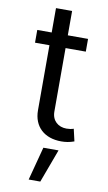

<svg xmlns="http://www.w3.org/2000/svg" viewBox="-100 -724 568 1009"><g transform="rotate(10 184.5 -220.0)"><path d="M114 -676V-546H37V-478H114V-131C114 -43 173 9 262 9C285 9 306 6 331 -3L316 -68C305 -64 292 -62 278 -62C234 -62 200 -90 200 -139V-478H308V-546H200V-676ZM129 236H191L257 58H176Z"/></g></svg>

Font: Wafeq
Style: Regular
Weight: 400
Designer: Rasmus Andersson & Azza Alameddine
Foundry: Google & TypeTogether
Version: Version 3.000;FEAKit 1.0